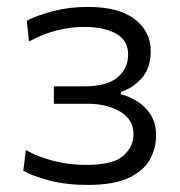

<svg xmlns="http://www.w3.org/2000/svg" viewBox="-20 -526 522 556"><path d="M234 9.5Q170 9.5 121.2 -3.8Q72.5 -17 47.5 -31.5L55 -91.5Q87 -72.5 133.2 -60.5Q179.5 -48.5 229 -48.5Q308 -48.5 337.2 -75Q366.5 -101.5 366.5 -137.5Q366.5 -179.5 328.5 -202.5Q290.5 -225.5 233.5 -225.5H136V-276H224Q290 -276 320.5 -302Q351 -328 351 -367.5Q351 -409.5 315.8 -428.8Q280.5 -448 224 -448Q185.5 -448 146.5 -438.5Q107.5 -429 64 -406L57.5 -466Q87.5 -481.5 134 -493.8Q180.5 -506 233.5 -506Q324.5 -506 370.5 -470.2Q416.5 -434.5 416.5 -378.5Q416.5 -328 390 -299Q363.5 -270 330 -260V-253Q351.5 -248 375.2 -234Q399 -220 415.5 -195.2Q432 -170.5 432 -133Q432 -96.5 414 -64Q396 -31.5 352.8 -11Q309.5 9.5 234 9.5Z"/></svg>

Font: Commissioner Light
Style: Regular
Weight: 300
Designer: Kostas Bartsokas
Foundry: Kostas Bartsokas
Version: Version 1.000; ttfautohint (v1.8.3)